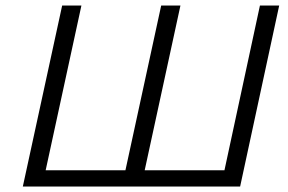

<svg xmlns="http://www.w3.org/2000/svg" viewBox="-20 -678 1047 698"><path d="M925 -658H995L853 0H63L206 -658H276L146 -59H436L566 -658H636L506 -59H796Z"/></svg>

Font: EauTest
Style: Italic
Weight: 400
Italic angle: -12°
Designer: Christian Thalmann (Catharsis Fonts)
Version: Version 0.001;PS 000.001;hotconv 1.0.88;makeotf.lib2.5.64775